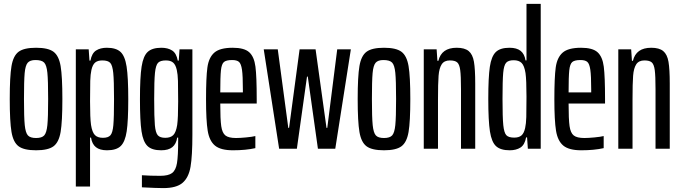

<svg xmlns="http://www.w3.org/2000/svg" viewBox="-20 -763 3493 985"><path d="M30 -255Q30 -371 39 -424Q48 -477 75.5 -497.5Q103 -518 165 -518Q227 -518 254.5 -497.5Q282 -477 291 -424Q300 -371 300 -255Q300 -139 291 -86Q282 -33 254.5 -12.5Q227 8 165 8Q103 8 75.5 -12.5Q48 -33 39 -86Q30 -139 30 -255ZM227 -255Q227 -351 223 -390Q219 -429 206.5 -442Q194 -455 162 -455Q134 -455 122 -441Q110 -427 106.5 -387.5Q103 -348 103 -255Q103 -160 107 -121Q111 -82 123 -68.5Q135 -55 165 -55Q195 -55 207 -68.5Q219 -82 223 -121Q227 -160 227 -255Z M369 -510H435L439 -452H444Q451 -490 473 -504Q495 -518 528 -518Q575 -518 598 -497Q621 -476 629.5 -421.5Q638 -367 638 -254Q638 -143 630 -89.5Q622 -36 599.5 -14Q577 8 529 8Q492 8 472 -8Q452 -24 447 -57H442V194H369ZM565 -255Q565 -350 561 -389Q557 -428 545.5 -440.5Q534 -453 505 -453Q481 -453 468 -442Q455 -431 449 -404Q444 -382 443 -348Q442 -314 442 -243Q442 -157 447 -122Q453 -84 467 -70Q481 -56 508 -56Q535 -56 546.5 -69Q558 -82 561.5 -121Q565 -160 565 -255Z M708 198V136Q750 139 802 139Q844 139 863 124.5Q882 110 888 73.5Q894 37 894 -42V-57H889Q884 -24 864 -8Q844 8 807 8Q759 8 736.5 -14Q714 -36 706 -89.5Q698 -143 698 -254Q698 -367 706.5 -421.5Q715 -476 738 -497Q761 -518 808 -518Q841 -518 863 -504Q885 -490 892 -452H897L901 -510H967V-73Q967 37 957.5 92.5Q948 148 916.5 175Q885 202 818 202Q784 202 708 198ZM889 -122Q894 -157 894 -243Q894 -314 893 -348Q892 -382 887 -404Q881 -431 868 -442Q855 -453 831 -453Q802 -453 790.5 -440.5Q779 -428 775 -389Q771 -350 771 -255Q771 -160 774.5 -121Q778 -82 789.5 -69Q801 -56 828 -56Q855 -56 869 -70Q883 -84 889 -122Z M1297 -232H1110Q1110 -151 1115 -116Q1120 -81 1136.5 -68Q1153 -55 1191 -55Q1211 -55 1242.5 -58Q1274 -61 1290 -65V-3Q1241 8 1175 8Q1112 8 1083 -16Q1054 -40 1045.5 -92.5Q1037 -145 1037 -254Q1037 -366 1044 -417Q1051 -468 1079.5 -493Q1108 -518 1174 -518Q1233 -518 1258.5 -495Q1284 -472 1290.5 -421Q1297 -370 1297 -255ZM1110 -289H1226V-304Q1226 -374 1221.5 -405Q1217 -436 1206 -445.5Q1195 -455 1171 -455Q1141 -455 1129 -445Q1117 -435 1113.5 -402.5Q1110 -370 1110 -289Z M1412 0 1333 -510H1405L1459 -107H1463L1517 -510H1599L1655 -107H1659L1710 -510H1780L1700 0H1611L1559 -370H1555L1503 0Z M1815 -255Q1815 -371 1824 -424Q1833 -477 1860.5 -497.5Q1888 -518 1950 -518Q2012 -518 2039.5 -497.5Q2067 -477 2076 -424Q2085 -371 2085 -255Q2085 -139 2076 -86Q2067 -33 2039.5 -12.5Q2012 8 1950 8Q1888 8 1860.5 -12.5Q1833 -33 1824 -86Q1815 -139 1815 -255ZM2012 -255Q2012 -351 2008 -390Q2004 -429 1991.5 -442Q1979 -455 1947 -455Q1919 -455 1907 -441Q1895 -427 1891.5 -387.5Q1888 -348 1888 -255Q1888 -160 1892 -121Q1896 -82 1908 -68.5Q1920 -55 1950 -55Q1980 -55 1992 -68.5Q2004 -82 2008 -121Q2012 -160 2012 -255Z M2154 -510H2220L2224 -451H2229Q2245 -518 2323 -518Q2364 -518 2384.5 -501Q2405 -484 2411.5 -446Q2418 -408 2418 -334V0H2345V-305Q2345 -374 2341 -403.5Q2337 -433 2325.5 -443Q2314 -453 2288 -453Q2259 -453 2246 -433Q2233 -413 2230 -374.5Q2227 -336 2227 -253V0H2154Z M2485 -256Q2485 -367 2493 -420.5Q2501 -474 2523.5 -496Q2546 -518 2594 -518Q2631 -518 2651 -502Q2671 -486 2676 -453H2681V-743H2754V0H2688L2684 -58H2679Q2672 -20 2650 -6Q2628 8 2595 8Q2548 8 2525 -13Q2502 -34 2493.5 -88.5Q2485 -143 2485 -256ZM2674 -106Q2679 -128 2680 -162.5Q2681 -197 2681 -267Q2681 -353 2676 -388Q2670 -426 2656 -440Q2642 -454 2615 -454Q2588 -454 2576.5 -441Q2565 -428 2561.5 -389Q2558 -350 2558 -255Q2558 -160 2562 -121Q2566 -82 2577.5 -69.5Q2589 -57 2618 -57Q2642 -57 2655 -68Q2668 -79 2674 -106Z M3084 -232H2897Q2897 -151 2902 -116Q2907 -81 2923.5 -68Q2940 -55 2978 -55Q2998 -55 3029.5 -58Q3061 -61 3077 -65V-3Q3028 8 2962 8Q2899 8 2870 -16Q2841 -40 2832.5 -92.5Q2824 -145 2824 -254Q2824 -366 2831 -417Q2838 -468 2866.5 -493Q2895 -518 2961 -518Q3020 -518 3045.5 -495Q3071 -472 3077.5 -421Q3084 -370 3084 -255ZM2897 -289H3013V-304Q3013 -374 3008.5 -405Q3004 -436 2993 -445.5Q2982 -455 2958 -455Q2928 -455 2916 -445Q2904 -435 2900.5 -402.5Q2897 -370 2897 -289Z M3152 -510H3218L3222 -451H3227Q3243 -518 3321 -518Q3362 -518 3382.5 -501Q3403 -484 3409.5 -446Q3416 -408 3416 -334V0H3343V-305Q3343 -374 3339 -403.5Q3335 -433 3323.5 -443Q3312 -453 3286 -453Q3257 -453 3244 -433Q3231 -413 3228 -374.5Q3225 -336 3225 -253V0H3152Z"/></svg>

Font: Saira Ultra Condensed Medium
Style: Regular
Weight: 500
Width: 1
Designer: Hector Gatti with collaboration of the Omnibus-Type team
Foundry: Omnibus-Type
Version: Version 1.001; ttfautohint (v1.8)